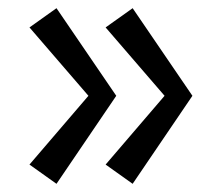

<svg xmlns="http://www.w3.org/2000/svg" viewBox="-20 -519 532 469"><path d="M52 -117 196 -285 52 -452 118 -499 264 -285 118 -70ZM238 -117 382 -285 238 -452 304 -499 450 -285 304 -70Z"/></svg>

Font: Fahkwang Medium
Style: Regular
Weight: 500
Version: Version 1.000; ttfautohint (v1.6)